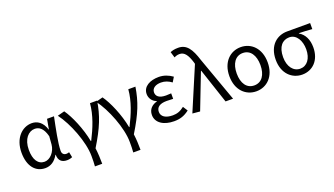

<svg xmlns="http://www.w3.org/2000/svg" viewBox="-81 -1470 4057 2331"><g transform="rotate(-20 1948.0 -305.0)"><path d="M261 13C331 13 388 -24 429 -97H433C432 -21 475 13 540 13C572 13 594 6 610 -1L596 -70C585 -66 571 -63 559 -63C529 -63 505 -82 505 -119C505 -218 544 -400 573 -543H483L460 -414H457C426 -518 357 -557 289 -557C164 -557 51 -448 51 -262C51 -84 137 13 261 13ZM279 -63C195 -63 146 -136 146 -263C146 -406 221 -480 299 -480C350 -480 406 -453 436 -335L428 -232C420 -140 351 -63 279 -63Z M832 199H926C926 137 923 60 914 -5C1048 -223 1101 -360 1130 -543H1038C1026 -392 965 -244 895 -107H890C858 -277 778 -462 710 -557L619 -533C728 -389 836 -116 836 65C836 125 836 150 832 199Z M1327 199H1421C1421 137 1418 60 1409 -5C1543 -223 1596 -360 1625 -543H1533C1521 -392 1460 -244 1390 -107H1385C1353 -277 1273 -462 1205 -557L1114 -533C1223 -389 1331 -116 1331 65C1331 125 1331 150 1327 199Z M1925 13C2000 13 2057 -4 2122 -54L2083 -115C2032 -74 1987 -60 1934 -60C1841 -60 1787 -97 1787 -157C1787 -217 1832 -250 1921 -250C1948 -250 1974 -249 2005 -247V-318C1979 -316 1959 -315 1938 -315C1850 -315 1813 -350 1813 -399C1813 -455 1865 -484 1932 -484C1982 -484 2026 -467 2068 -436L2105 -497C2054 -534 1995 -557 1929 -557C1818 -557 1722 -509 1722 -411C1722 -360 1752 -310 1808 -290V-285C1747 -269 1695 -227 1695 -150C1695 -49 1791 13 1925 13Z M2260 9 2438 -451H2442L2592 0H2689L2483 -574C2434 -730 2381 -809 2273 -809C2225 -809 2196 -801 2170 -790L2193 -714C2213 -724 2233 -732 2263 -732C2325 -732 2362 -679 2393 -578L2399 -556L2163 0Z M2988 13C3124 13 3235 -90 3235 -271C3235 -453 3124 -557 2988 -557C2852 -557 2740 -453 2740 -271C2740 -90 2852 13 2988 13ZM2988 -63C2891 -63 2835 -144 2835 -271C2835 -397 2891 -481 2988 -481C3085 -481 3141 -397 3141 -271C3141 -144 3085 -63 2988 -63Z M3581 13C3714 13 3818 -85 3818 -254C3818 -357 3778 -432 3711 -470V-474C3771 -473 3821 -470 3882 -465V-543H3585C3457 -543 3337 -456 3337 -265C3337 -86 3450 13 3581 13ZM3582 -63C3495 -63 3432 -141 3432 -265C3432 -402 3497 -467 3583 -467C3677 -467 3729 -370 3729 -261C3729 -139 3668 -63 3582 -63Z"/></g></svg>

Font: Noto Sans Mono CJK JP Regular
Style: Regular
Weight: 400
Designer: Ryoko NISHIZUKA (kana & ideographs); Paul D. Hunt (Latin, Greek & Cyrillic); Wenlong ZHANG (bopomofo); Sandoll Communica
Foundry: Adobe Systems Incorporated
Version: Version 1.004;PS 1.004;hotconv 1.0.82;makeotf.lib2.5.63406